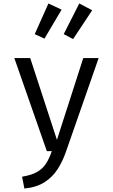

<svg xmlns="http://www.w3.org/2000/svg" viewBox="-20 -877 655 1114"><path d="M552.3 -540 362.6 3.6Q343.6 58.5 314.6 104.1Q285.6 149.7 239.2 179.7Q192.8 209.7 121.5 216.9L108.2 148.2Q164.1 139 196.4 120Q228.7 101 247.4 71.5Q266.2 42.1 280.5 0H251.8L63.1 -540H155.4L310.3 -65.6L463.1 -540ZM181.5 -679 261 -856.9 337.4 -821 237.9 -652.8ZM349.7 -679 440 -856.9 514.9 -817.4 404.1 -650.3Z"/></svg>

Font: FiraCode Nerd Font
Style: Regular
Weight: 400
Designer: Carrois Corporate, Edenspiekermann AG, Nikita Prokopov
Foundry: Carrois Corporate, Edenspiekermann AG, Nikita Prokopov
Version: Version 6.002;Nerd Fonts 2.2.2